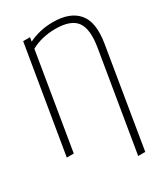

<svg xmlns="http://www.w3.org/2000/svg" viewBox="-246 -836 991 1139"><g transform="rotate(-30 250.0 -266.5)"><path d="M400.9 203.6H352.5L465.3 -475.1Q484.4 -592.8 446.3 -644Q408.2 -695.3 303.2 -695.3Q208.5 -694.8 137.2 -655.3L28.8 0H-19L102.1 -727.5H148.9L144.5 -699.7Q179.2 -717.3 221.2 -727.3Q263.2 -737.3 311 -737.3Q427.2 -737.3 481.2 -673.8Q535.2 -610.4 512.7 -473.6Z"/></g></svg>

Font: Inter Display Extra Light
Style: Italic
Weight: 200
Italic angle: -9.39999°
Designer: Rasmus Andersson
Foundry: rsms
Version: Version 4.000;git-4fc901f